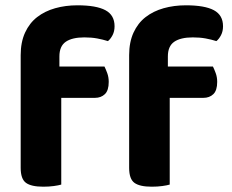

<svg xmlns="http://www.w3.org/2000/svg" viewBox="-20 -697 873 724"><path d="M204 -446H374Q379 -436 384.5 -421Q390 -406 390 -388Q390 -356 375.5 -342Q361 -328 338 -328H211V-1Q201 2 183 4.5Q165 7 143 7Q98 7 78 -7.5Q58 -22 58 -64V-489Q58 -538 74.5 -574Q91 -610 120 -632.5Q149 -655 188 -666Q227 -677 272 -677Q343 -677 377.5 -658.5Q412 -640 412 -598Q412 -579 404.5 -564.5Q397 -550 387 -542Q368 -548 346.5 -552Q325 -556 298 -556Q252 -556 228 -539.5Q204 -523 204 -484ZM613 -446H783Q788 -436 793.5 -421Q799 -406 799 -388Q799 -356 784.5 -342Q770 -328 747 -328H620V-1Q610 2 592 4.5Q574 7 552 7Q507 7 487 -7.5Q467 -22 467 -64V-489Q467 -538 483.5 -574Q500 -610 529 -632.5Q558 -655 597 -666Q636 -677 681 -677Q752 -677 786.5 -658.5Q821 -640 821 -598Q821 -579 813.5 -564.5Q806 -550 796 -542Q777 -548 755.5 -552Q734 -556 707 -556Q661 -556 637 -539.5Q613 -523 613 -484Z"/></svg>

Font: Baloo Paaji 2
Style: Bold
Weight: 700
Designer: Shuchita Grover, Noopur Datye and Ek Type
Foundry: Ek Type
Version: Version 1.640;hotconv 1.0.111;makeotfexe 2.5.65597; ttfautoh